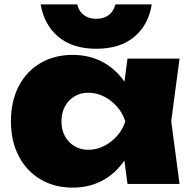

<svg xmlns="http://www.w3.org/2000/svg" viewBox="-20 -841 879 878"><path d="M563 0 536 -204 564 -286 536 -367 563 -573H801L763 -287L801 0ZM614 -286Q602 -195 561.5 -126.5Q521 -58 457.5 -20.5Q394 17 312 17Q229 17 165 -21Q101 -59 65.5 -127.5Q30 -196 30 -286Q30 -378 65.5 -446.5Q101 -515 165 -552.5Q229 -590 312 -590Q394 -590 457.5 -553Q521 -516 562 -447.5Q603 -379 614 -286ZM261 -286Q261 -248 276.5 -219Q292 -190 320 -173Q348 -156 384 -156Q421 -156 455 -173Q489 -190 515 -219Q541 -248 553 -286Q541 -324 515 -353.5Q489 -383 455 -400Q421 -417 384 -417Q348 -417 320 -400Q292 -383 276.5 -353.5Q261 -324 261 -286ZM166 -821H333Q340 -790 363 -772.5Q386 -755 420 -755Q455 -755 477.5 -772.5Q500 -790 508 -821H674Q659 -727 594 -672.5Q529 -618 420 -618Q312 -618 247 -672.5Q182 -727 166 -821Z"/></svg>

Font: Unbounded ExtraBold
Style: Regular
Weight: 800
Designer: Luke Prowse, Jean-Baptiste Morizot, Fátima Lázaro, Florian Runge
Foundry: NaN
Version: Version 1.701;gftools[0.9.28.dev5+ged2979d]